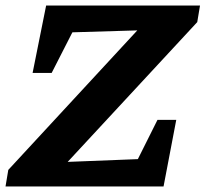

<svg xmlns="http://www.w3.org/2000/svg" viewBox="-29 -675 744 695"><path d="M685 -595 216 -89 470 -99 541 -241H609L563 0H-9L1 -60L468 -565L233 -558L158 -411H89L138 -655H695Z"/></svg>

Font: Piazzolla
Style: Bold Italic
Weight: 700
Italic angle: -11.3°
Designer: Juan Pablo del Peral
Foundry: Huerta Tipografica
Version: Version 1.330